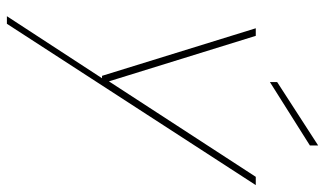

<svg xmlns="http://www.w3.org/2000/svg" viewBox="-213 -510 943 557"><g transform="rotate(90 258.5 -231.5)"><path d="M27 220 207 -56H200L62 -502H84L216 -76L493 -502H517L49 220ZM218 -543V-564L402 -683V-659Z"/></g></svg>

Font: DM Sans 16pt Thin
Style: Italic
Weight: 250
Italic angle: -10°
Version: Version 4.004;gftools[0.9.30]